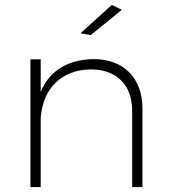

<svg xmlns="http://www.w3.org/2000/svg" viewBox="-20 -763 688 783"><path d="M561 -318V0H519V-310Q519 -390 474 -435Q429 -480 349 -480Q260 -478 206.5 -425.5Q153 -373 146 -282V0H104V-521H146V-388Q172 -452 226.5 -486Q281 -520 359 -522Q454 -522 507.5 -467.5Q561 -413 561 -318ZM436 -743 477 -723 350 -620 308 -627Z"/></svg>

Font: Gontserrat ExtraLight
Style: Regular
Weight: 275
Designer: Julieta Ulanovsky
Foundry: Julieta Ulanovsky
Version: Version 6.001